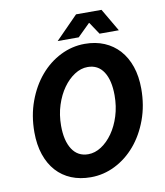

<svg xmlns="http://www.w3.org/2000/svg" viewBox="-90 -894 841 980"><g transform="rotate(-10 330.0 -404.0)"><path d="M302 12Q246 12 201 -6.5Q156 -25 124 -60.5Q92 -96 74.5 -147.5Q57 -199 57 -264Q57 -350 84 -423.5Q111 -497 156.5 -550.5Q202 -604 262 -634Q322 -664 388 -664Q444 -664 489 -645Q534 -626 566 -590.5Q598 -555 615.5 -504Q633 -453 633 -388Q633 -302 606 -228.5Q579 -155 533.5 -101.5Q488 -48 428 -18Q368 12 302 12ZM382 -545Q347 -545 314 -523.5Q281 -502 255 -465.5Q229 -429 213 -379.5Q197 -330 197 -273Q197 -195 226 -150.5Q255 -106 309 -106Q344 -106 377 -127.5Q410 -149 436 -186Q462 -223 477.5 -272.5Q493 -322 493 -379Q493 -457 464.5 -501Q436 -545 382 -545ZM371 -820H503L572 -702H472L430 -765H428L364 -702H255Z"/></g></svg>

Font: mr_Source Sans Pro
Style: Bold Italic
Weight: 700
Italic angle: -11°
Designer: Paul D. Hunt
Foundry: Adobe Systems Incorporated
Version: Version 1.036;July 10, 2024;FontCreator 11.5.0.2430 64-bit